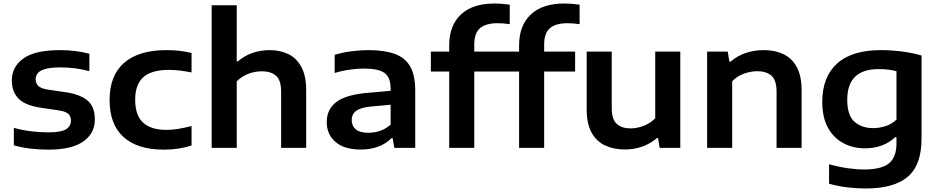

<svg xmlns="http://www.w3.org/2000/svg" viewBox="-20 -838 5318 1088"><path d="M255.5 10Q202 10 151.8 4Q101.5 -2 58.5 -14.5V-113.5Q105 -100.5 154.8 -94.2Q204.5 -88 254.5 -88Q325.5 -88 353.8 -105.2Q382 -122.5 382 -154Q382 -178.5 367.8 -192.2Q353.5 -206 313 -212.5L211 -227.5Q121 -241 84 -280.2Q47 -319.5 47 -382.5Q47 -459 112.2 -506.5Q177.5 -554 321.5 -554Q365 -554 408.5 -548.5Q452 -543 486.5 -533.5V-434.5Q410 -456 323 -456Q266.5 -456 236 -447Q205.5 -438 193.8 -422.8Q182 -407.5 182 -388.5Q182 -367.5 195.8 -352.2Q209.5 -337 249.5 -330.5L351.5 -315.5Q434 -303.5 475.8 -268.5Q517.5 -233.5 517.5 -161Q517.5 -82 451.5 -36Q385.5 10 255.5 10Z M908 10Q759.5 10 680.2 -61.2Q601 -132.5 601 -271.5Q601 -410.5 683.5 -482.2Q766 -554 923.5 -554Q1003 -554 1065.5 -537.5V-427.5Q1032.5 -434 1001.8 -438Q971 -442 936.5 -442Q839 -442 792.5 -400.8Q746 -359.5 746 -272.5Q746 -184.5 791 -143.2Q836 -102 922.5 -102Q955 -102 988 -107.2Q1021 -112.5 1065.5 -124V-13.5Q1032.5 -2.5 992.2 3.8Q952 10 908 10Z M1179.5 0V-808H1321.5V-490.5H1328.5Q1364.5 -522 1410.8 -538Q1457 -554 1508 -554Q1568 -554 1614.8 -531Q1661.5 -508 1688.2 -457.8Q1715 -407.5 1715 -326.5V0H1573V-319Q1573 -384 1543.8 -409Q1514.5 -434 1464 -434Q1425 -434 1387.2 -419.8Q1349.5 -405.5 1321.5 -377V0Z M2026.5 9.5Q1930.5 9.5 1881 -33.8Q1831.5 -77 1831.5 -146Q1831.5 -220 1888 -261.5Q1944.5 -303 2071 -312.5L2193.5 -323.5V-334.5Q2193.5 -401 2158.2 -425.2Q2123 -449.5 2044 -449.5Q2009 -449.5 1963.8 -443.5Q1918.5 -437.5 1876.5 -424.5V-527.5Q1920.5 -541 1971.5 -547.5Q2022.5 -554 2066.5 -554Q2157.5 -554 2216.5 -532.8Q2275.5 -511.5 2304.2 -461.5Q2333 -411.5 2333 -324.5V0H2214.5L2205 -55H2198Q2168 -23.5 2122.8 -7Q2077.5 9.5 2026.5 9.5ZM1973 -157.5Q1973 -124.5 1996.2 -105Q2019.5 -85.5 2068 -85.5Q2101.5 -85.5 2134.2 -96.8Q2167 -108 2193.5 -131.5V-244.5L2083 -234.5Q2022.5 -228.5 1997.8 -209.5Q1973 -190.5 1973 -157.5Z M2525.5 0V-432.5H2421.5V-545.5H2525.5V-580.5Q2525.5 -693.5 2591.8 -755.8Q2658 -818 2780 -818Q2805 -818 2825.8 -816.2Q2846.5 -814.5 2868.5 -811.5V-701Q2832 -706.5 2801 -706.5Q2732 -706.5 2699.8 -678Q2667.5 -649.5 2667.5 -586V-545.5H2843V-432.5H2667.5V0Z M2921.5 0V-432.5H2817.5V-545.5H2921.5V-580.5Q2921.5 -693.5 2987.8 -755.8Q3054 -818 3176 -818Q3201 -818 3221.8 -816.2Q3242.5 -814.5 3264.5 -811.5V-701Q3228 -706.5 3197 -706.5Q3128 -706.5 3095.8 -678Q3063.5 -649.5 3063.5 -586V-545.5H3239V-432.5H3063.5V0Z M3521 9Q3457 9 3408.2 -14Q3359.5 -37 3332 -87.2Q3304.5 -137.5 3304.5 -218.5V-545.5H3446.5V-226Q3446.5 -161 3475.2 -135.8Q3504 -110.5 3552.5 -110.5Q3590 -110.5 3627.5 -125Q3665 -139.5 3693 -168V-545.5H3835V0H3718L3709 -55.5H3703Q3626 9 3521 9Z M3987 0V-545.5H4104L4113 -489H4120Q4196.5 -554 4309 -554Q4372 -554 4420.2 -530.8Q4468.5 -507.5 4495.5 -457Q4522.5 -406.5 4522.5 -325V0H4380.5V-318.5Q4380.5 -383 4351.8 -408.8Q4323 -434.5 4271.5 -434.5Q4234.5 -434.5 4196 -420.8Q4157.5 -407 4129 -377.5V0Z M4885.5 230Q4835.5 230 4782.2 223.8Q4729 217.5 4678 203V93Q4733 108 4783.8 115.2Q4834.5 122.5 4876 122.5Q4974.5 122.5 5017.2 87.8Q5060 53 5060 -24.5V-61H5053Q5021.5 -30.5 4978.2 -14Q4935 2.5 4881 2.5Q4814.5 2.5 4759.8 -26.2Q4705 -55 4672.2 -113.5Q4639.5 -172 4639.5 -261Q4639.5 -402 4723.5 -478Q4807.5 -554 4972.5 -554Q5030 -554 5090.8 -546.2Q5151.5 -538.5 5202 -523.5V-51Q5202 96.5 5124.5 163.2Q5047 230 4885.5 230ZM4928 -112Q4963 -112 4998 -123.2Q5033 -134.5 5060 -160V-434.5Q5040 -440 5014.8 -443.2Q4989.5 -446.5 4959.5 -446.5Q4781 -446.5 4781 -273Q4781 -184 4822.2 -148Q4863.5 -112 4928 -112Z"/></svg>

Font: Encode Sans Expanded Expanded SemiBold
Style: Regular
Weight: 600
Width: 7
Designer: Multiple Designers
Foundry: Impallari Type
Version: Version 3.000; ttfautohint (v1.8.3) -l 8 -r 50 -G 200 -x 14 